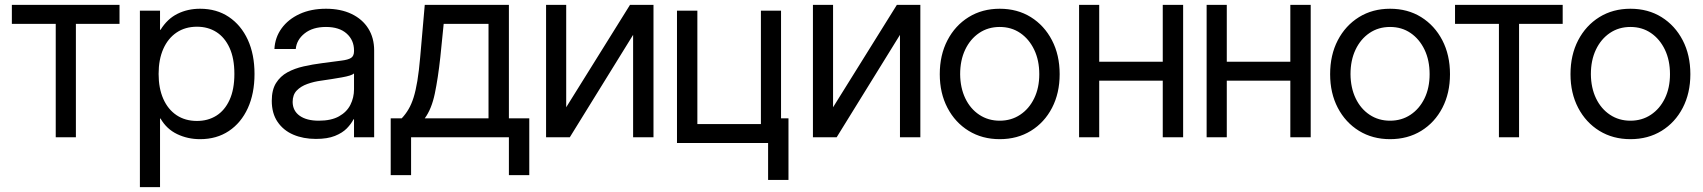

<svg xmlns="http://www.w3.org/2000/svg" viewBox="-20 -559 6936 782"><path d="M28.3 -461.9V-539.1H466.8V-461.9H289.1V0H207V-461.9Z M549.8 203.1V-515.6H631.8V-437.5H633.8Q661.6 -482.4 703.1 -502.9Q744.6 -523.4 794.9 -523.4Q862.3 -523.4 912.1 -490Q961.9 -456.5 989.3 -397Q1016.6 -337.4 1016.6 -257.8Q1016.6 -178.2 989.3 -118.4Q961.9 -58.6 912.1 -25.4Q862.3 7.8 794.9 7.8Q744.6 7.8 701.7 -12.7Q658.7 -33.2 633.8 -76.2H631.8V203.1ZM626 -257.8Q626 -199.7 645 -156.5Q664.1 -113.3 699.2 -89.8Q734.4 -66.4 782.2 -66.4Q827.1 -66.4 861.3 -87.9Q895.5 -109.4 915 -152.1Q934.6 -194.8 934.6 -257.8Q934.6 -321.3 915 -364Q895.5 -406.7 861.3 -428.5Q827.1 -450.2 782.2 -450.2Q734.4 -450.2 699.2 -426.5Q664.1 -402.8 645 -359.6Q626 -316.4 626 -257.8Z M1266.6 6.8Q1215.3 6.8 1174.8 -10.5Q1134.3 -27.8 1110.6 -62.5Q1086.9 -97.2 1086.9 -148.4Q1086.9 -192.9 1104.2 -220.7Q1121.6 -248.5 1150.6 -264.4Q1179.7 -280.3 1216.6 -288.6Q1253.4 -296.9 1292 -301.8Q1341.3 -308.6 1369.6 -312Q1397.9 -315.4 1409.9 -323.2Q1421.9 -331.1 1421.9 -350.6V-353.5Q1421.9 -395.5 1391.8 -422.4Q1361.8 -449.2 1307.6 -449.2Q1253.9 -449.2 1220.9 -423.1Q1188 -397 1184.6 -359.4H1097.7Q1100.1 -406.7 1127 -443.6Q1153.8 -480.5 1200.2 -502Q1246.6 -523.4 1307.6 -523.4Q1367.7 -523.4 1411.9 -502.2Q1456.1 -481 1480 -442.9Q1503.9 -404.8 1503.9 -353.5V0H1421.9V-73.2H1419.9Q1410.6 -54.7 1392.6 -36.1Q1374.5 -17.6 1344 -5.4Q1313.5 6.8 1266.6 6.8ZM1278.3 -67.4Q1329.1 -67.4 1360.8 -85.2Q1392.6 -103 1407.2 -132.3Q1421.9 -161.6 1421.9 -195.3V-259.8Q1412.6 -251 1372.6 -243.9Q1332.5 -236.8 1288.1 -230.5Q1258.3 -226.6 1231.7 -217Q1205.1 -207.5 1188.5 -190.2Q1171.9 -172.9 1171.9 -143.6Q1172.4 -107.4 1200.7 -87.4Q1229 -67.4 1278.3 -67.4Z M1571.3 154.3V-77.1H1616.2Q1632.3 -94.2 1644 -114.3Q1655.8 -134.3 1664.6 -162.1Q1673.3 -189.9 1679.9 -229.7Q1686.5 -269.5 1691.4 -326.2L1710 -539.1H2052.7V-77.1H2135.7V154.3H2052.7V0H1654.3V154.3ZM1710 -77.1H1969.7V-461.9H1787.1L1773.4 -326.2Q1764.2 -241.2 1751 -178Q1737.8 -114.7 1710 -77.1Z M2286.1 -122.1 2545.9 -539.1H2641.6V0H2558.6V-417L2300.8 0H2204.1V-539.1H2286.1Z M3161.1 -515.6V23.4H2737.3V-515.6H2820.3V-53.7H3079.1V-515.6ZM3191.4 -77.1V173.8H3108.4V-77.1Z M3373 -122.1 3632.8 -539.1H3728.5V0H3645.5V-417L3387.7 0H3291V-539.1H3373Z M4051.8 7.8Q3980.5 7.8 3925.3 -26.1Q3870.1 -60.1 3838.9 -119.9Q3807.6 -179.7 3807.6 -256.8Q3807.6 -335 3838.9 -395Q3870.1 -455.1 3925.3 -489.3Q3980.5 -523.4 4051.8 -523.4Q4123.5 -523.4 4178.5 -489.3Q4233.4 -455.1 4264.6 -395Q4295.9 -335 4295.9 -256.8Q4295.9 -179.7 4264.9 -119.9Q4233.9 -60.1 4178.7 -26.1Q4123.5 7.8 4051.8 7.8ZM4051.8 -67.4Q4098.6 -67.4 4135 -91.6Q4171.4 -115.7 4192.1 -158.4Q4212.9 -201.2 4212.9 -256.8Q4212.9 -313.5 4192.1 -356.7Q4171.4 -399.9 4135.3 -424.6Q4099.1 -449.2 4051.8 -449.2Q4004.4 -449.2 3968 -424.6Q3931.6 -399.9 3911.1 -356.7Q3890.6 -313.5 3890.6 -256.8Q3891.1 -201.2 3911.6 -158.4Q3932.1 -115.7 3968.5 -91.6Q4004.9 -67.4 4051.8 -67.4Z M4735.4 -307.6V-230.5H4437.5V-307.6ZM4457 -539.1V0H4375V-539.1ZM4798.8 -539.1V0H4715.8V-539.1Z M5254.9 -307.6V-230.5H4957V-307.6ZM4976.6 -539.1V0H4894.5V-539.1ZM5318.4 -539.1V0H5235.4V-539.1Z M5641.6 7.8Q5570.3 7.8 5515.1 -26.1Q5460 -60.1 5428.7 -119.9Q5397.5 -179.7 5397.5 -256.8Q5397.5 -335 5428.7 -395Q5460 -455.1 5515.1 -489.3Q5570.3 -523.4 5641.6 -523.4Q5713.4 -523.4 5768.3 -489.3Q5823.2 -455.1 5854.5 -395Q5885.7 -335 5885.7 -256.8Q5885.7 -179.7 5854.7 -119.9Q5823.7 -60.1 5768.6 -26.1Q5713.4 7.8 5641.6 7.8ZM5641.6 -67.4Q5688.5 -67.4 5724.9 -91.6Q5761.2 -115.7 5782 -158.4Q5802.7 -201.2 5802.7 -256.8Q5802.7 -313.5 5782 -356.7Q5761.2 -399.9 5725.1 -424.6Q5689 -449.2 5641.6 -449.2Q5594.2 -449.2 5557.9 -424.6Q5521.5 -399.9 5501 -356.7Q5480.5 -313.5 5480.5 -256.8Q5481 -201.2 5501.5 -158.4Q5522 -115.7 5558.3 -91.6Q5594.7 -67.4 5641.6 -67.4Z M5906.2 -461.9V-539.1H6344.7V-461.9H6167V0H6085V-461.9Z M6620.6 7.8Q6549.3 7.8 6494.1 -26.1Q6439 -60.1 6407.7 -119.9Q6376.5 -179.7 6376.5 -256.8Q6376.5 -335 6407.7 -395Q6439 -455.1 6494.1 -489.3Q6549.3 -523.4 6620.6 -523.4Q6692.4 -523.4 6747.3 -489.3Q6802.2 -455.1 6833.5 -395Q6864.7 -335 6864.7 -256.8Q6864.7 -179.7 6833.7 -119.9Q6802.7 -60.1 6747.6 -26.1Q6692.4 7.8 6620.6 7.8ZM6620.6 -67.4Q6667.5 -67.4 6703.9 -91.6Q6740.2 -115.7 6761 -158.4Q6781.7 -201.2 6781.7 -256.8Q6781.7 -313.5 6761 -356.7Q6740.2 -399.9 6704.1 -424.6Q6668 -449.2 6620.6 -449.2Q6573.2 -449.2 6536.9 -424.6Q6500.5 -399.9 6480 -356.7Q6459.5 -313.5 6459.5 -256.8Q6460 -201.2 6480.5 -158.4Q6501 -115.7 6537.4 -91.6Q6573.7 -67.4 6620.6 -67.4Z"/></svg>

Font: Inter Display V
Style: Regular
Weight: 400
Designer: Rasmus Andersson
Foundry: rsms
Version: Version 3.015;git-src